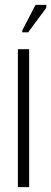

<svg xmlns="http://www.w3.org/2000/svg" viewBox="-20 -764 209 784"><path d="M99 0V-563H53V0ZM71 -632H95L169 -732V-744H125L71 -640Z"/></svg>

Font: OSH Darker Grotesque
Style: Regular
Weight: 400
Designer: Gabriel Lam
Foundry: TypeRant
Version: Version 1.000;Glyphs 3.1.1 (3148)